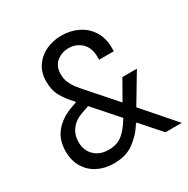

<svg xmlns="http://www.w3.org/2000/svg" viewBox="-163 -857 985 1008"><g transform="rotate(-30 329.5 -353.0)"><path d="M56 -174Q56 -243 93 -288.5Q130 -334 194 -358L231 -371V-375L227 -380Q196 -412 173.5 -450.5Q151 -489 151 -542Q151 -597 177.5 -635.5Q204 -674 247 -693.5Q290 -713 340 -713Q393 -713 438 -691.5Q483 -670 510.5 -627.5Q538 -585 538 -525V-504H449V-520Q449 -576 417.5 -606.5Q386 -637 340 -637Q297 -637 266.5 -611.5Q236 -586 236 -538Q236 -510 246 -487Q256 -464 270.5 -445.5Q285 -427 317 -391L443 -248L509 -364H597L493 -190L659 0H560L455 -119H450L444 -110Q418 -67 369.5 -30Q321 7 245 7Q192 7 149 -14.5Q106 -36 81 -77Q56 -118 56 -174ZM172 -100Q204 -69 257 -69Q311 -69 343.5 -97.5Q376 -126 399 -165L406 -176L277 -322L233 -307Q187 -291 163 -258.5Q139 -226 139 -183Q139 -131 172 -100Z"/></g></svg>

Font: Lopes Sans
Style: Regular
Weight: 400
Designer: Gabriel Lam, Diego Maldonado
Foundry: TypeRant, Foresti Design
Version: Version 4.000